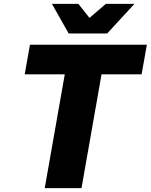

<svg xmlns="http://www.w3.org/2000/svg" viewBox="-20 -967 775 987"><path d="M333 -795 247 -947H383L440 -875L524 -947H671L531 -795ZM210 0 313 -585H107L134 -737H735L708 -585H502L399 0Z"/></svg>

Font: Tomorrow
Style: Bold Italic
Weight: 700
Italic angle: -10°
Designer: Tony de Marco, Monica Rizzolli
Foundry: Just in Type
Version: Version 2.002